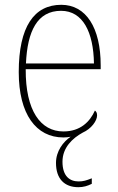

<svg xmlns="http://www.w3.org/2000/svg" viewBox="-20 -562 489 799"><path d="M306 217C327 217 344 212 362 203V180C339 189 327 193 307 193C271 193 240 172 240 111C240 52 282 13 324 -10C360 -26 384 -59 384 -82C384 -93 380 -98 375 -102C354 -55 314 -15 244 -15C149 -15 86 -101 87 -274H399V-290C399 -447 338 -542 235 -542C122 -542 58 -451 58 -262C58 -87 130 10 244 10C254 10 265 9 274 7C243 28 213 67 213 116C213 182 248 217 306 217ZM371 -298H88C94 -432 135 -517 234 -517C325 -517 369 -428 371 -298Z"/></svg>

Font: Noto Serif Tamil SemiCondensed Thin
Style: Regular
Weight: 100
Width: 4
Designer: Indian Type Foundry, Tom Grace, and the Monotype Design Team
Foundry: Monotype Imaging Inc.
Version: Version 2.004